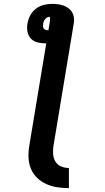

<svg xmlns="http://www.w3.org/2000/svg" viewBox="-20 -755 540 992"><path d="M336 217Q306 217 276 212.5Q246 208 219.5 196Q193 184 172.5 164.5Q152 145 140.5 118.5Q129 92 127.5 61.5Q126 31 131 0L219 -531Q218 -531 216.5 -531Q215 -531 214 -531Q192 -531 172 -536.5Q152 -542 139 -556.5Q126 -571 122 -591.5Q118 -612 122 -633Q125 -654 136 -675Q147 -696 165.5 -710Q184 -724 206 -729.5Q228 -735 250 -735Q265 -735 280 -733Q295 -731 309 -726Q323 -721 334.5 -712Q346 -703 353 -691Q360 -679 362 -663.5Q364 -648 361 -633L256 0Q253 21 254.5 42Q256 63 266.5 80Q277 97 296 105Q315 113 336 113ZM225 -599Q226 -599 227.5 -599Q229 -599 230 -599L236 -633Q237 -638 237.5 -642.5Q238 -647 238.5 -652Q239 -657 238.5 -662.5Q238 -668 233 -668Q231 -668 228.5 -667Q226 -666 224 -665Q215 -660 209.5 -651Q204 -642 203 -633Q202 -627 202 -620.5Q202 -614 205 -609Q208 -604 213.5 -601.5Q219 -599 225 -599Z"/></svg>

Font: Iosevka SS04 Extrabold
Style: Italic
Weight: 800
Italic angle: -9°
Monospace: yes
Designer: Belleve Invis
Foundry: Belleve Invis
Version: Version 19.0.0; ttfautohint (v1.8.4)